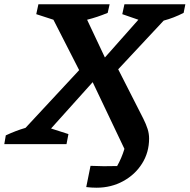

<svg xmlns="http://www.w3.org/2000/svg" viewBox="-59 -672 884 895"><path d="M-39 0 -32 -41Q15 -63 60 -76L310 -345L190 -580L110 -606L120 -652H452L443 -612Q395 -592 347 -580L430 -404L586 -580L511 -606L521 -652H805L797 -612Q750 -588 704 -576L492 -349L609 -119Q622 -93 629 -71Q636 -49 636 -26Q636 38 603.5 90Q571 142 515 172.5Q459 203 391 203Q367 203 343 200L363 101Q424 104 487 102Q508 65 521 22L373 -289L179 -73L260 -47L251 0Z"/></svg>

Font: Piazzolla SC SemiBold
Style: Italic
Weight: 600
Italic angle: -11.3°
Designer: Juan Pablo del Peral
Foundry: Huerta Tipografica
Version: Version 1.330